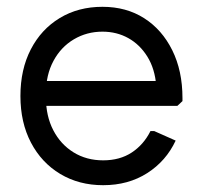

<svg xmlns="http://www.w3.org/2000/svg" viewBox="-20 -532 596 564"><path d="M283 12Q212 12 157 -21Q102 -54 71 -113Q40 -172 40 -250Q40 -328 70.5 -387Q101 -446 155.5 -479Q210 -512 281 -512Q351 -512 403.5 -478.5Q456 -445 486 -384.5Q516 -324 516 -244V-235L501 -221H84V-294H472L439 -280Q435 -330 413 -365.5Q391 -401 357 -420Q323 -439 281 -439Q235 -439 197 -416.5Q159 -394 137 -353Q115 -312 115 -258V-245Q115 -191 136.5 -149.5Q158 -108 196 -84.5Q234 -61 283 -61Q332 -61 367 -84Q402 -107 422 -147H433L496 -119Q468 -59 412.5 -23.5Q357 12 283 12Z"/></svg>

Font: Fustat
Style: Regular
Weight: 400
Designer: Mohamed Gaber, Khaled Hosny, Laura Garcia Mut
Foundry: Kief Type Foundry, Alif Type Foundry, Hard Type Foundry
Version: Version 1.007